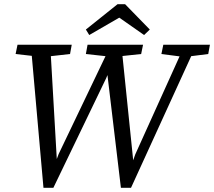

<svg xmlns="http://www.w3.org/2000/svg" viewBox="-20 -882 1015 910"><path d="M169 -613 54 -626 63 -670H320L312 -626L196 -613ZM186 8 126 -670H218L251 -96H237L258 -152L506 -670H555L614 -96H602L621 -150L856 -670H911L601 8H553L485 -562H504L483 -511L233 8ZM506 -613 387 -626 395 -670H658L649 -626L527 -613ZM845 -613 745 -626 754 -670H975L967 -626L864 -613ZM573 -862 690 -742 663 -716 510 -823H588L403 -716L387 -742L537 -862Z"/></svg>

Font: Source Serif 4 18pt
Style: Italic
Weight: 400
Italic angle: -12°
Designer: Frank Grießhammer
Foundry: Adobe Systems Incorporated
Version: Version 4.004;hotconv 1.0.116;makeotfexe 2.5.65601